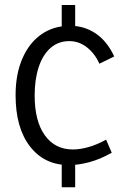

<svg xmlns="http://www.w3.org/2000/svg" viewBox="-20 -684 531 781"><path d="M260.6 -12.5Q160.8 -12.5 102.1 -88.2Q43.4 -163.9 43.4 -296.8Q43.4 -382.2 71 -445.9Q98.5 -509.5 148.4 -544.4Q198.3 -579.2 264.8 -579.2Q322.9 -579.2 369.4 -547.8Q415.9 -516.4 444.6 -454.4L384.5 -424.9Q365 -467.2 332.9 -492Q300.7 -516.8 262.2 -516.8Q217 -516.8 185.2 -488.6Q153.5 -460.4 137.3 -410.7Q121 -361 121 -295.6Q121 -190.8 162.6 -133.4Q204.1 -76 276.1 -76Q304.8 -76 338.9 -85.4Q373 -94.7 411.6 -115.9L434.6 -62.7Q387.1 -36 343 -24.2Q299 -12.5 260.6 -12.5ZM285.8 -41.6V77.7H231.1V-41.6ZM285.8 -663.7V-548.3H231.1V-663.7Z"/></svg>

Font: Yaldevi ExtraLight
Style: Regular
Weight: 200
Designer: Sol Matas, Rajitha Manaperi, Kosala Senevirathne
Foundry: Mooniak
Version: Version 1.100